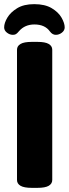

<svg xmlns="http://www.w3.org/2000/svg" viewBox="-32 -904 332 926"><path d="M121 2Q84 2 67 -8Q50 -18 50 -36V-664Q50 -682 67 -692Q84 -702 121 -702H149Q186 -702 203 -692Q220 -682 220 -664V-36Q220 -18 203 -8Q186 2 149 2ZM30 -736Q15 -736 1.5 -746.5Q-12 -757 -12 -772Q-12 -793 3.5 -819Q19 -845 51 -864.5Q83 -884 133 -884Q185 -884 217.5 -864.5Q250 -845 265 -818.5Q280 -792 280 -772Q280 -757 266.5 -746.5Q253 -736 237 -736Q221 -736 209 -752Q185 -786 134 -786Q88 -786 60 -754Q51 -743 45 -739.5Q39 -736 30 -736Z"/></svg>

Font: Asap Semi Condensed ExtraBold
Style: Regular
Weight: 800
Width: 4
Designer: Pablo Cosgaya
Foundry: Omnibus-Type
Version: Version 3.001; ttfautohint (v1.8.4.7-5d5b)